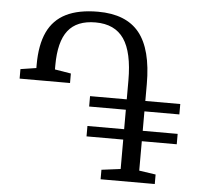

<svg xmlns="http://www.w3.org/2000/svg" viewBox="-53 -808 947 865"><g transform="rotate(5 420.5 -375.5)"><path d="M433 0V-43L519 -54V-187H353V-234H519V-322H353V-369H519V-454Q519 -581.5 477.8 -641.8Q436.5 -702 349 -702Q264.5 -702 224.8 -651.2Q185 -600.5 185 -493V-475L258 -463V-420H30V-463L101 -474V-489Q101 -579 128.2 -637Q155.5 -695 212 -723Q268.5 -751 356 -751Q483 -751 543 -676.8Q603 -602.5 603 -445V-369H761V-322H603V-234H761V-187H603V-54L678 -43V0Z"/></g></svg>

Font: Merriweather 7pt Light
Style: Regular
Weight: 300
Designer: Eben Sorkin
Foundry: Eben Sorkin
Version: Version 2.200;gftools[0.9.31]